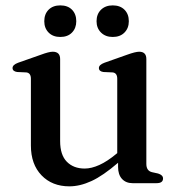

<svg xmlns="http://www.w3.org/2000/svg" viewBox="-20 -664 650 696"><path d="M92 -136.5V-378.5Q92 -399.5 75.5 -401.5L42 -403Q25.5 -405.5 25.5 -417.5Q25.5 -429 45.5 -436.5L128 -465.5Q157.5 -476.5 171 -476.5Q198 -476.5 198 -450V-152.5Q198 -102.5 222.2 -77.8Q246.5 -53 287 -53Q311.5 -53 340.2 -66Q369 -79 402 -106.5L405 -109V-378.5Q405 -399.5 388.5 -401.5L354.5 -403Q338.5 -405.5 338.5 -417.5Q338.5 -429 358.5 -436.5L440.5 -465.5Q471 -476.5 484.5 -476.5Q510.5 -476.5 510.5 -450V-70Q510.5 -45 530.5 -40L553 -35Q571 -29.5 571 -17Q571 0 547.5 0H460.5Q436.5 0 422.2 -15.5Q408 -31 408 -59V-74Q353.5 -27 311.8 -7.8Q270 11.5 231.5 11.5Q169 11.5 130.5 -28.5Q92 -68.5 92 -136.5ZM198.5 -530Q172 -530 156.2 -546Q140.5 -562 140.5 -587Q140.5 -613 156.2 -628.8Q172 -644.5 198.5 -644.5Q225.5 -644.5 241 -628.8Q256.5 -613 256.5 -587Q256.5 -562 241 -546Q225.5 -530 198.5 -530ZM388.5 -530Q362.5 -530 346.2 -546Q330 -562 330 -587Q330 -613 346.2 -628.8Q362.5 -644.5 388.5 -644.5Q415.5 -644.5 431.2 -628.8Q447 -613 447 -587Q447 -562 431.2 -546Q415.5 -530 388.5 -530Z"/></svg>

Font: Fraunces 9pt S000
Style: Regular
Weight: 400
Version: Version 1.000; ttfautohint (v1.8.3)